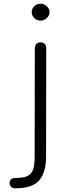

<svg xmlns="http://www.w3.org/2000/svg" viewBox="-20 -730 366 1042"><path d="M152 -664Q152 -682 166 -696Q180 -710 200 -710Q219 -710 234 -696Q249 -682 249 -664Q249 -646 234 -632Q219 -618 200 -618Q180 -618 166 -632Q152 -646 152 -664ZM32 263Q32 250 40.5 243Q49 236 63 236Q105 236 127.5 226Q150 216 159 191.5Q168 167 168 120L169 -464Q169 -500 200 -500Q231 -500 231 -464L230 120Q230 205 193 248.5Q156 292 63 292Q49 292 40.5 284Q32 276 32 263Z"/></svg>

Font: Kodchasan Light
Style: Regular
Weight: 300
Version: Version 1.000; ttfautohint (v1.6)